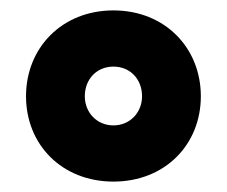

<svg xmlns="http://www.w3.org/2000/svg" viewBox="-20 -736 436 369"><path d="M198 -387C297 -387 366 -458 366 -551C366 -644 297 -716 198 -716C99 -716 30 -644 30 -551C30 -458 99 -387 198 -387ZM143 -551C143 -584 166 -608 198 -608C230 -608 253 -584 253 -551C253 -520 230 -495 198 -495C166 -495 143 -520 143 -551Z"/></svg>

Font: MV Cash
Style: Bold
Weight: 700
Designer: Rodrigo Fuenzalida
Foundry: fragTYPE
Version: Version 1.100;Glyphs 3.1.2 (3151)